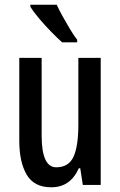

<svg xmlns="http://www.w3.org/2000/svg" viewBox="-20 -786 511 816"><path d="M408 -540V0H332L321 -71H315Q279 10 198 10Q125 10 93.5 -43.5Q62 -97 62 -188V-540H157V-210Q157 -75 219 -75Q272 -75 292.5 -120Q313 -165 313 -256V-540ZM221 -766Q231 -744 246.5 -716Q262 -688 278 -661.5Q294 -635 308 -617V-606H244Q225 -623 198 -650.5Q171 -678 146.5 -707Q122 -736 109 -757V-766Z"/></svg>

Font: Noto Sans Kannada ExtraCondensed Medium
Style: Regular
Weight: 500
Width: 2
Designer: Jelle Bosma - Monotype Design Team
Foundry: Monotype Imaging Inc.
Version: Version 2.005; ttfautohint (v1.8.4.7-5d5b)